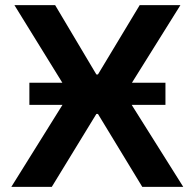

<svg xmlns="http://www.w3.org/2000/svg" viewBox="-20 -725 755 745"><path d="M24 0 266 -388 267 -331 36 -705H194L354 -436H360L522 -705H680L447 -332V-388L691 0H532L360 -283H354L181 0ZM94 -318V-404H622V-318Z"/></svg>

Font: Nunito Sans 6pt
Style: Bold
Weight: 700
Version: Version 3.101;gftools[0.9.27]